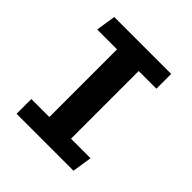

<svg xmlns="http://www.w3.org/2000/svg" viewBox="-198 -898 1047 1047"><g transform="rotate(45 325.0 -375.0)"><path d="M91.5 -750H530.5V-636H394V-114H544.5L527 0H88V-114H227V-636H74Z"/></g></svg>

Font: B612 Mono
Style: Bold
Weight: 700
Version: Version 1.005